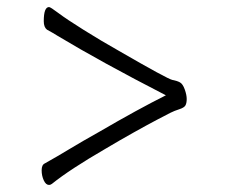

<svg xmlns="http://www.w3.org/2000/svg" viewBox="-20 -511 640 544"><path d="M119 13Q110 13 104 0Q98 -13 98 -28.5Q98 -44 107 -48Q141 -67 176.5 -88.5Q212 -110 262 -138Q370 -201 450 -241Q267 -335 144 -409Q128 -419 113 -427Q104 -434 104 -451Q104 -491 119 -491Q123 -491 145.5 -474Q168 -457 217.5 -426Q267 -395 315 -368Q455 -287 468.5 -284.5Q482 -282 490 -277.5Q498 -273 503.5 -257.5Q509 -242 509 -230.5Q509 -219 505.5 -212.5Q502 -206 488 -201.5Q474 -197 463 -191.5Q452 -186 424.5 -171.5Q397 -157 358.5 -135.5Q320 -114 278 -89Q178 -31 127 10Q123 13 119 13Z"/></svg>

Font: LXGW WenKai TC Light
Style: Regular
Weight: 300
Designer: LXGW / Fontworks Inc.
Foundry: LXGW / Fontworks Inc.
Version: Version 1.330